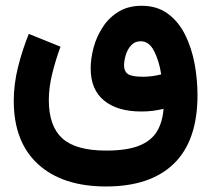

<svg xmlns="http://www.w3.org/2000/svg" viewBox="-20 -430 742 674"><path d="M192.4 -266.1Q175.3 -219.7 163.3 -171.1Q151.4 -122.6 151.4 -78.6Q151.4 12.7 198.7 55.7Q246.1 98.6 352.5 98.6Q424.8 98.6 467.5 81.8Q510.3 64.9 530.3 32.5Q550.3 0 554.2 -47.9Q535.6 -43.5 516.6 -41Q497.6 -38.6 475.6 -38.6Q392.6 -38.6 345.5 -76.9Q298.3 -115.2 298.3 -189.9Q298.3 -225.1 308.6 -263.2Q318.8 -301.3 340.6 -334.7Q362.3 -368.2 396.2 -388.9Q430.2 -409.7 477.5 -409.7Q531.7 -409.7 569.3 -381.8Q606.9 -354 629.9 -307.9Q652.8 -261.7 663.1 -206.3Q673.3 -150.9 673.3 -95.7Q673.3 63 591.1 143.8Q508.8 224.6 352.1 224.6Q199.7 224.6 114 146.7Q28.3 68.8 28.3 -76.2Q28.3 -134.3 43.2 -194.3Q58.1 -254.4 81.1 -311ZM545.9 -168.9Q538.6 -216.3 521 -250.7Q503.4 -285.2 474.1 -285.2Q453.6 -285.2 440.7 -271.2Q427.7 -257.3 421.6 -237.3Q415.5 -217.3 415.5 -199.7Q415.5 -179.7 429 -170.2Q442.4 -160.6 481.9 -160.6Q513.2 -160.6 545.9 -168.9Z"/></svg>

Font: Vazir FD-UI
Style: Bold-FD-UI
Weight: 700
Designer: Saber Rastikerdar
Foundry: Saber Rastikerdar
Version: Version 30.0.0